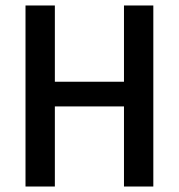

<svg xmlns="http://www.w3.org/2000/svg" viewBox="-20 -680 652 700"><path d="M432 0V-660H539V0ZM73 0V-660H180V0ZM133 -292V-382H476V-292Z"/></svg>

Font: Bricolage Grotesque SemiCondensed Medium
Style: Regular
Weight: 500
Width: 4
Designer: Mathieu Triay
Foundry: Atelier Triay
Version: Version 1.001;gftools[0.9.33.dev8+g029e19f]